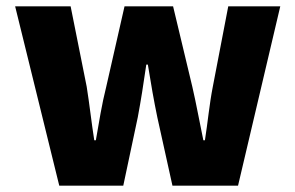

<svg xmlns="http://www.w3.org/2000/svg" viewBox="-20 -589 937 609"><path d="M168 0H371L417 -217C427 -270 435 -322 444 -384H449C459 -322 468 -270 479 -217L527 0H735L869 -569H704L655 -314C644 -258 639 -201 630 -144H625C613 -201 603 -258 590 -314L529 -569H375L317 -314C303 -259 294 -201 284 -144H279C270 -201 264 -258 255 -314L204 -569H28Z"/></svg>

Font: Noto Sans CJK KR Black
Style: Regular
Weight: 900
Designer: Ryoko NISHIZUKA (kana & ideographs); Paul D. Hunt (Latin, Greek & Cyrillic); Wenlong ZHANG (bopomofo); Sandoll Communica
Foundry: Adobe Systems Incorporated
Version: Version 1.004;PS 1.004;hotconv 1.0.82;makeotf.lib2.5.63406